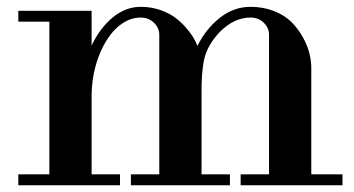

<svg xmlns="http://www.w3.org/2000/svg" viewBox="-20 -548 1048 568"><path d="M34.2 0V-32.2H126V-483.9H34.2V-516.1H251V-413.1Q275.9 -465.8 314 -496.8Q352.1 -527.8 396 -527.8Q426.3 -527.8 452.9 -518.8Q479.5 -509.8 497.3 -496.6Q515.1 -483.4 529.8 -466.6Q544.4 -449.7 552 -436.8Q559.6 -423.8 564 -412.1Q588.9 -462.4 630.1 -495.1Q671.4 -527.8 721.2 -527.8Q758.8 -527.8 790.3 -515.4Q821.8 -502.9 841.6 -483.4Q861.3 -463.9 875.2 -439.2Q889.2 -414.6 895 -391.4Q900.9 -368.2 900.9 -347.2V-32.2H993.2V0H691.9V-32.2H775.9V-445.8Q775.9 -465.3 760.3 -480.7Q744.6 -496.1 721.2 -496.1Q672.9 -496.1 630.9 -454.1Q594.2 -415.5 584.7 -375.2Q575.2 -335 576.2 -264.2V-32.2H660.2V0H367.2V-32.2H451.2V-445.8Q451.2 -465.3 435.3 -480.7Q419.4 -496.1 396 -496.1Q352.5 -496.1 314.9 -455.1Q285.6 -421.4 268.6 -371.6Q251.5 -321.8 251 -264.2V-32.2H335V0Z"/></svg>

Font: Fin Serif Display
Style: Italic
Weight: 400
Designer: J. Blake Harris
Version: Version 1.006;FEAKit 1.0